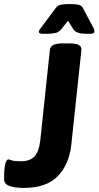

<svg xmlns="http://www.w3.org/2000/svg" viewBox="-37 -915 484 943"><path d="M306 -702Q314 -702 328 -700.5Q342 -699 352.5 -692.5Q363 -686 363 -671L313 -202Q302 -107 246.5 -49.5Q191 8 79 8Q59 8 36.5 5Q14 2 -1.5 -7Q-17 -16 -17 -35Q-17 -78 -13.5 -98.5Q-10 -119 -5 -125.5Q0 -132 3 -132Q9 -132 21 -127.5Q33 -123 66 -123Q111 -123 133 -147.5Q155 -172 161 -227L208 -670Q211 -702 271 -702ZM311 -895Q333 -895 347.5 -892Q362 -889 370 -876L424 -774Q427 -767 427 -762Q427 -749 408 -749H386Q364 -749 347.5 -754Q331 -759 322 -773L297 -813L266 -774Q253 -757 235.5 -753Q218 -749 197 -749H173Q154 -749 154 -759Q154 -766 161 -774L237 -876Q247 -889 262.5 -892Q278 -895 300 -895Z"/></svg>

Font: Asap VF Beta
Style: Italic
Weight: 400
Italic angle: -6°
Designer: Pablo Cosgaya
Foundry: Pablo Cosgaya
Version: Version 1.007